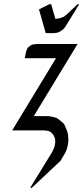

<svg xmlns="http://www.w3.org/2000/svg" viewBox="-20 -622 398 916"><path d="M38.1 0 247.1 -344.2H98.1L101.1 -359.9L105 -377.9L108.9 -387.2L112.8 -395L123 -402.8L130.9 -408.2L139.2 -410.2L154.8 -412.1H350.1L141.1 -67.9H210L225.1 -65.9L248 -60.1L261.2 -51.8L282.2 -34.2L288.1 -25.9L298.8 0L304.2 17.1L306.2 43L305.2 60.1L301.8 78.1L296.9 95.2L289.1 110.8L268.1 146L131.8 273.9H124L229 103L236.8 85.9L240.2 76.2L243.2 60.1V51.8V43L241.2 35.2L234.9 22L231 17.1L221.2 7.8L213.9 3.9L206.1 2L190.9 0ZM166 -577.1 215.8 -602.1H224.1L244.1 -532.2L262.2 -534.2L276.9 -539.1L282.2 -541L294.9 -549.8L350.1 -602.1H357.9L293.9 -498L285.2 -485.8L280.8 -481.9L267.1 -472.2L258.8 -467.8L252 -465.8L234.9 -463.9H198.2Z"/></svg>

Font: Petahja
Style: Italic
Weight: 400
Designer: T. Christopher White
Version: Version 1.1